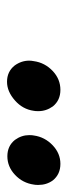

<svg xmlns="http://www.w3.org/2000/svg" viewBox="160 -882 194 555"><g transform="rotate(90 257.5 -605.0)"><path d="M155.8 -591.8Q155.8 -597.7 157.2 -605Q161.6 -637.2 186 -660.2Q209.5 -682.1 240.2 -682.1Q270.5 -682.1 288.1 -660.2Q301.8 -641.1 301.8 -618.2Q301.8 -608.9 300.8 -605Q296.4 -573.2 271 -550.8Q245.1 -527.8 216.8 -527.8Q187.5 -527.8 169.9 -549.8Q155.8 -569.3 155.8 -591.8ZM371.1 -591.8Q371.1 -601.1 372.1 -605Q376.5 -637.2 400.9 -660.2Q424.3 -682.1 454.1 -682.1Q484.4 -682.1 502 -660.2Q515.1 -642.1 515.1 -618.2Q515.1 -609.9 514.2 -606Q509.8 -573.2 485.8 -550.8Q462.4 -528.8 432.1 -528.8Q402.3 -528.8 384.8 -550.8Q371.1 -569.8 371.1 -591.8Z"/></g></svg>

Font: Hjet
Style: Italic
Weight: 400
Designer: T. Christopher White
Version: Version 1.2